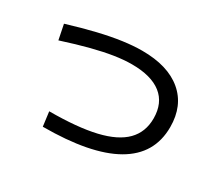

<svg xmlns="http://www.w3.org/2000/svg" viewBox="-135 -936 1269 1158"><g transform="rotate(30 500.0 -356.5)"><path d="M253 -108Q449 -108 574 -137.5Q699 -167 759.5 -228.5Q820 -290 820 -385Q820 -492 749.5 -547.5Q679 -603 544 -603Q489 -603 424 -593Q359 -583 277 -562Q195 -541 87 -506L66 -610Q174 -643 262.5 -664Q351 -685 423.5 -695Q496 -705 557 -705Q736 -705 834.5 -622Q933 -539 933 -390Q933 -200 765 -104Q597 -8 266 -8Z"/></g></svg>

Font: M PLUS 2 Thin Medium
Style: Regular
Weight: 500
Version: Version 1.001